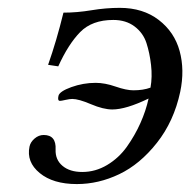

<svg xmlns="http://www.w3.org/2000/svg" viewBox="-20 -459 484 489"><path d="M363.3 -235.8Q368.2 -263.2 364.7 -293.5Q361.3 -323.7 353 -349.4Q344.7 -375 322.8 -391.6Q300.8 -408.2 268.6 -408.2Q214.4 -408.2 184.1 -377.2Q153.8 -346.2 128.4 -290L102.5 -293.9Q124 -355 141.6 -426.8Q176.3 -426.8 212.9 -432.9Q249.5 -439 285.2 -439Q344.2 -439 384.3 -408.2Q424.3 -377.4 437.5 -329.1Q450.7 -280.8 439 -225.1Q422.9 -149.9 379.6 -95.2Q336.4 -40.5 283.7 -15.4Q231 9.8 175.8 9.8Q115.2 9.8 81.1 -18.3Q46.9 -46.4 55.2 -85.9Q57.6 -97.2 68.1 -106.2Q78.6 -115.2 91.3 -115.2Q123.5 -115.2 121.6 -78.1Q120.6 -52.2 139.2 -36.6Q157.7 -21 189.5 -21Q223.1 -21 252.9 -38.8Q282.7 -56.6 303.2 -85.4Q323.7 -114.3 337.6 -145.5Q351.6 -176.8 358.4 -208Q300.8 -180.2 266.1 -180.2Q243.2 -180.2 211.7 -193.6Q180.2 -207 164.1 -207Q157.7 -207 147 -204.6Q136.2 -202.1 132.8 -202.1Q126 -202.1 128.9 -214.8Q131.3 -226.1 161.6 -237.1Q191.9 -248 223.6 -248Q247.1 -248 274.4 -238.5Q301.8 -229 319.8 -229Q344.7 -229 363.3 -235.8Z"/></svg>

Font: Linux Biolinum O
Style: Italic
Weight: 400
Italic angle: -12°
Designer: Philipp H. Poll
Foundry: Philipp H. Poll
Version: Version 1.1.3